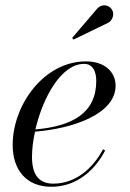

<svg xmlns="http://www.w3.org/2000/svg" viewBox="-20 -705 498 735"><path d="M395.5 -618.5C411.5 -628 418.5 -651 409 -667.5C399.5 -684 374 -693.5 353 -673L256 -559.5L261.5 -553.5ZM102.5 -103.5C102.5 -133.5 106.5 -167 114 -201C262.5 -213 422.5 -269.5 422.5 -377C422.5 -429.5 381 -470 309 -470C148.5 -470 28.5 -303.5 28.5 -150C28.5 -55 80.5 10 176.5 10C273 10 343.5 -53 382.5 -129L374.5 -133.5C335 -59.5 269 -2 184 -2C137.5 -2 102.5 -26.5 102.5 -103.5ZM302 -460.5C337 -460.5 348.5 -428.5 348.5 -395.5C348.5 -272 257 -222 115.5 -209.5C144 -332 214.5 -460.5 302 -460.5Z"/></svg>

Font: Bodoni* 24pt
Style: Italic
Weight: 400
Italic angle: -13°
Version: Version 2.3